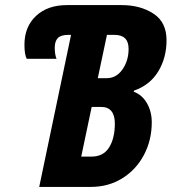

<svg xmlns="http://www.w3.org/2000/svg" viewBox="-20 -734 674 754"><path d="M259 -597H248Q219 -597 207 -584.5Q195 -572 195 -546Q195 -520 202 -503H85Q76 -520 76 -558Q76 -629 121.5 -671.5Q167 -714 243 -714H458Q531 -714 582.5 -680.5Q634 -647 634 -576Q634 -507 601.5 -453.5Q569 -400 506 -378L505 -374Q539 -361 557.5 -328Q576 -295 576 -254Q576 -184 545.5 -126Q515 -68 460.5 -34Q406 0 337 0H134ZM399 -427Q437 -427 461 -461.5Q485 -496 485 -542Q485 -597 430 -597H400L364 -427ZM339 -119Q386 -119 408.5 -155Q431 -191 431 -249Q431 -281 417.5 -297.5Q404 -314 378 -314H340L299 -119Z"/></svg>

Font: Noto Sans Display Ex Bold Cond
Style: Italic
Weight: 800
Width: 3
Italic angle: -12°
Designer: Monotype Design team
Foundry: Monotype Imaging Inc.
Version: Version 1.000